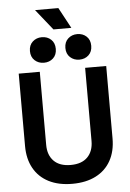

<svg xmlns="http://www.w3.org/2000/svg" viewBox="-68 -1135 809 1198"><g transform="rotate(-5 336.0 -536.0)"><path d="M62 -246V-700H194V-242Q194 -178 230.5 -141Q267 -104 336 -104Q405 -104 441.5 -141Q478 -178 478 -242V-700H610V-246Q610 -166 577.5 -107.5Q545 -49 483.5 -17.5Q422 14 336 14Q250 14 188.5 -17.5Q127 -49 94.5 -107.5Q62 -166 62 -246ZM366 -834Q366 -871 389.5 -892.5Q413 -914 447 -914Q482 -914 505 -892.5Q528 -871 528 -834Q528 -797 505 -775.5Q482 -754 447 -754Q413 -754 389.5 -775.5Q366 -797 366 -834ZM144 -834Q144 -871 167.5 -892.5Q191 -914 225 -914Q260 -914 283 -892.5Q306 -871 306 -834Q306 -797 283 -775.5Q260 -754 225 -754Q191 -754 167.5 -775.5Q144 -797 144 -834ZM302 -956 198 -1086H344L414 -956Z"/></g></svg>

Font: Space 7353
Style: Regular
Weight: 400
Designer: Christine Claussen + Ruben Lyon  (Space 7353)
Version: Version 1.000;FEAKit 1.0